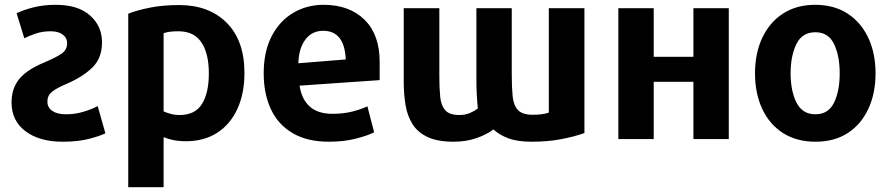

<svg xmlns="http://www.w3.org/2000/svg" viewBox="-20 -570 3698 798"><path d="M28 -144Q28 -68 86 -24.5Q144 19 240 19Q305 19 350.5 7Q396 -5 418 -16Q417 -19 412.5 -35.5Q408 -52 402 -72.5Q396 -93 391.5 -109.5Q387 -126 386 -129Q362 -116 327 -105.5Q292 -95 254 -95Q218 -95 197.5 -109Q177 -123 177 -148Q177 -173 196 -188.5Q215 -204 258 -222Q325 -251 364.5 -290Q404 -329 404 -394Q404 -462 354 -506Q304 -550 212 -550Q161 -550 119.5 -539.5Q78 -529 49 -515L81 -411Q101 -421 128.5 -430.5Q156 -440 191 -440Q222 -440 240.5 -426.5Q259 -413 259 -390Q259 -363 236 -347Q213 -331 163 -310Q91 -280 59.5 -241Q28 -202 28 -144Z M996 -267Q996 -401 922.5 -475Q849 -549 724 -549Q658 -549 604.5 -538.5Q551 -528 513 -513V208H660V0Q676 7 699.5 12Q723 17 753 17Q828 17 882.5 -18Q937 -53 966.5 -117Q996 -181 996 -267ZM848 -265Q848 -184 819.5 -138Q791 -92 727 -92Q706 -92 688.5 -97Q671 -102 660 -107V-432Q671 -436 685.5 -438Q700 -440 722 -440Q786 -440 817 -394Q848 -348 848 -265Z M1558 -237V-313Q1558 -426 1495 -488Q1432 -550 1325 -550Q1255 -550 1198.5 -516.5Q1142 -483 1109 -419.5Q1076 -356 1076 -265Q1076 -180 1106 -116Q1136 -52 1196.5 -16.5Q1257 19 1347 19Q1409 19 1458 6.5Q1507 -6 1535 -20L1507 -128Q1482 -116 1445 -106.5Q1408 -97 1362 -97Q1301 -97 1267.5 -127Q1234 -157 1225 -214ZM1417 -323 1220 -307Q1222 -370 1249.5 -406Q1277 -442 1323 -442Q1412 -442 1417 -323Z M1658 -536V-231Q1658 -179 1665.5 -133.5Q1673 -88 1694.5 -54Q1716 -20 1757 -0.5Q1798 19 1865 19Q1918 19 1960.5 4Q2003 -11 2031 -32Q2054 -10 2092 4.5Q2130 19 2189 19Q2257 19 2312 8.5Q2367 -2 2409 -17V-536H2261V-102Q2250 -98 2233.5 -95.5Q2217 -93 2194 -93Q2151 -93 2132.5 -113Q2114 -133 2110.5 -171Q2107 -209 2107 -263V-536H1960V-242Q1960 -178 1966 -119Q1953 -109 1933.5 -100.5Q1914 -92 1888 -92Q1848 -92 1830.5 -112Q1813 -132 1809.5 -168.5Q1806 -205 1806 -253V-536Z M3009 -536H2862V-334H2697V-536H2550V8H2697V-230H2862V8H3009Z M3619 -265Q3619 -349 3588.5 -413.5Q3558 -478 3502 -514Q3446 -550 3368 -550Q3291 -550 3235 -514Q3179 -478 3148.5 -413.5Q3118 -349 3118 -265Q3118 -182 3148 -117.5Q3178 -53 3234.5 -17Q3291 19 3369 19Q3448 19 3503.5 -17Q3559 -53 3589 -117.5Q3619 -182 3619 -265ZM3470 -265Q3470 -192 3446.5 -143.5Q3423 -95 3369 -95Q3315 -95 3290.5 -143.5Q3266 -192 3266 -265Q3266 -338 3290 -387Q3314 -436 3369 -436Q3423 -436 3446.5 -387Q3470 -338 3470 -265Z"/></svg>

Font: Repo Bold
Style: Bold
Weight: 700
Designer: Stefan Peev
Foundry: Context Ltd
Version: Version 1.502